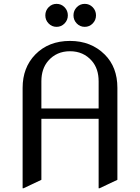

<svg xmlns="http://www.w3.org/2000/svg" viewBox="-20 -960 728 999"><path d="M97.7 19.5V-502.9Q97.7 -608.4 163.6 -676.3Q232.9 -747.1 344.2 -747.1Q453.6 -747.1 524.9 -676.3Q590.8 -610.8 590.8 -502.9V-24.4L498 19.5H493.2V-341.8H195.3V-24.4L102.5 19.5ZM195.3 -395.5H493.2V-537.1Q493.2 -602.5 458 -643.1Q414.1 -693.4 344.2 -693.4Q273.9 -693.4 230.5 -643.1Q195.3 -602.1 195.3 -537.1ZM379.4 -837.9Q362.3 -855.5 362.3 -880.1Q362.3 -904.8 379.4 -922.4Q396.5 -939.9 420.9 -939.9Q445.3 -939.9 462.4 -922.4Q479.5 -904.8 479.5 -880.1Q479.5 -855.5 462.4 -837.9Q445.3 -820.3 420.9 -820.3Q396.5 -820.3 379.4 -837.9ZM232.9 -837.9Q215.8 -855.5 215.8 -880.1Q215.8 -904.8 232.9 -922.4Q250 -939.9 274.4 -939.9Q298.8 -939.9 315.9 -922.4Q333 -904.8 333 -880.1Q333 -855.5 315.9 -837.9Q298.8 -820.3 274.4 -820.3Q250 -820.3 232.9 -837.9Z"/></svg>

Font: Nova Slim
Style: Book
Weight: 400
Version: Version 2.000